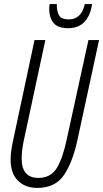

<svg xmlns="http://www.w3.org/2000/svg" viewBox="-20 -910 505 940"><path d="M431 -890H395Q379 -815 316 -815Q282 -815 270 -833.5Q258 -852 258 -890H223Q221 -880 221 -865Q221 -825 241.5 -798.5Q262 -772 314 -772Q412 -772 431 -890ZM359 -224 465 -714H413L307 -229Q287 -134 257.5 -86.5Q228 -39 168 -39Q86 -39 86 -134Q86 -170 95 -215L202 -714H149L43 -217Q32 -167 32 -128Q32 -62 67.5 -26Q103 10 162 10Q251 10 293.5 -53.5Q336 -117 359 -224Z"/></svg>

Font: Noto Sans Display Condensed Light
Style: Italic
Weight: 300
Width: 3
Designer: Monotype Design team
Foundry: Monotype Imaging Inc.
Version: 1.000